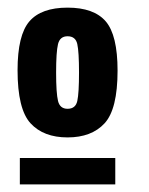

<svg xmlns="http://www.w3.org/2000/svg" viewBox="-20 -714 390 503"><path d="M282 -300H32V-231H282ZM127 -524Q127 -578 132 -598.5Q137 -619 157 -619Q178 -619 182.5 -598.5Q187 -578 187 -524Q187 -470 182.5 -449.5Q178 -429 157 -429Q137 -429 132 -449.5Q127 -470 127 -524ZM26 -530Q26 -428 60 -391Q94 -354 157 -354Q220 -354 254 -391Q288 -428 288 -529Q288 -622 257 -658Q226 -694 157 -694Q88 -694 57 -658Q26 -622 26 -530Z"/></svg>

Font: Secuela Black
Style: Regular
Weight: 900
Designer: Fernando Haro
Foundry: deFharo
Version: Version 1.704